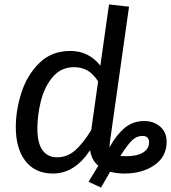

<svg xmlns="http://www.w3.org/2000/svg" viewBox="-20 -768 769 863"><path d="M729 -131Q729 -64 674.5 -26Q620 12 539 12Q505 12 475 4L434 75L378 49L422 -23Q391 -49 385 -93Q316 12 218 12Q138 12 94.5 -44Q51 -100 51 -197Q51 -273 76.5 -352Q102 -431 157 -485Q212 -539 296 -539Q379 -539 431 -473L470 -748L560 -738L474 -130Q472 -112 472 -106L474 -109Q504 -163 541 -193.5Q578 -224 628 -224Q672 -224 700.5 -198.5Q729 -173 729 -131ZM421 -402Q401 -434 375 -450Q349 -466 313 -466Q254 -466 217 -422Q180 -378 164 -314.5Q148 -251 148 -190Q148 -125 171 -93Q194 -61 236 -61Q282 -61 317 -91.5Q352 -122 390 -183ZM650 -128Q650 -157 620 -157Q595 -157 574.5 -138Q554 -119 521 -67Q530 -66 552 -66Q596 -66 623 -82.5Q650 -99 650 -128Z"/></svg>

Font: Fira Sans
Style: Italic
Weight: 400
Italic angle: -8°
Designer: bBox Type GmbH & Carrois Corporate GbR & Edenspiekermann AG
Foundry: bBox Type GmbH & Carrois Corporate GbR & Edenspiekermann AG
Version: Version 4.301